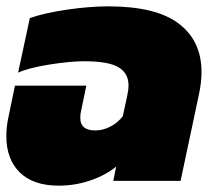

<svg xmlns="http://www.w3.org/2000/svg" viewBox="-23 -570 678 605"><path d="M-3 -141Q-3 -172 4 -203L24 -300H249L232 -218Q230 -211 230 -198Q230 -159 277 -159Q302 -159 325.5 -171.5Q349 -184 364 -204L377 -264Q382 -286 382 -301Q382 -339 350.5 -358Q319 -377 242 -377Q198 -377 132 -366.5Q66 -356 34 -341L71 -513Q116 -529 187.5 -539.5Q259 -550 318 -550Q469 -550 540.5 -495.5Q612 -441 612 -343Q612 -311 604 -273L546 0H334L343 -45Q310 -18 262 -1.5Q214 15 162 15Q82 15 39.5 -26.5Q-3 -68 -3 -141Z"/></svg>

Font: Prompt Black
Style: Italic
Weight: 900
Italic angle: -12°
Designer: Katatrad Team
Foundry: CadsonDemak
Version: Version 1.001